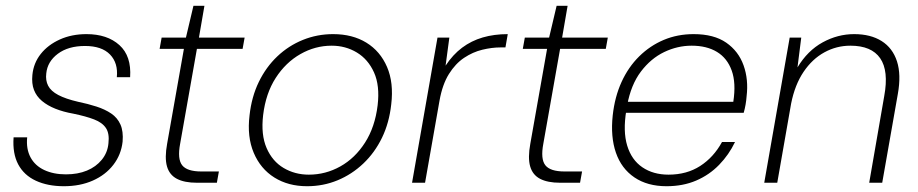

<svg xmlns="http://www.w3.org/2000/svg" viewBox="-20 -632 3176 664"><path d="M201 12Q145 12 104 -7Q63 -26 43 -63.5Q23 -101 27 -157H74Q70 -117 85.5 -88Q101 -59 133 -44Q165 -29 208 -29Q249 -29 280.5 -42Q312 -55 332 -79.5Q352 -104 355 -136Q359 -170 346.5 -189Q334 -208 305.5 -219Q277 -230 233 -239Q199 -245 171.5 -256Q144 -267 125 -283Q106 -299 97.5 -321Q89 -343 92 -373Q96 -414 121 -445.5Q146 -477 187 -495.5Q228 -514 279 -514Q351 -514 393 -476Q435 -438 430 -365H384Q389 -414 360.5 -443.5Q332 -473 274 -473Q216 -473 180 -446Q144 -419 140 -378Q137 -354 146.5 -335.5Q156 -317 181.5 -303.5Q207 -290 250 -280Q284 -273 313.5 -263.5Q343 -254 364.5 -239.5Q386 -225 396.5 -201.5Q407 -178 404 -142Q399 -97 372 -62Q345 -27 301 -7.5Q257 12 201 12Z M661 0Q618 0 592 -13.5Q566 -27 557.5 -56.5Q549 -86 558 -135L616 -463H532L539 -502H623L649 -612H687L668 -502H826L819 -463H661L603 -135Q593 -82 610 -60.5Q627 -39 676 -39H737L730 0Z M1042 12Q977 12 929 -18Q881 -48 857.5 -103.5Q834 -159 843 -233Q850 -297 875 -348.5Q900 -400 939 -437Q978 -474 1027.5 -494Q1077 -514 1132 -514Q1199 -514 1247 -484.5Q1295 -455 1318.5 -400.5Q1342 -346 1333 -271Q1326 -207 1301 -155.5Q1276 -104 1236.5 -66.5Q1197 -29 1147.5 -8.5Q1098 12 1042 12ZM1048 -28Q1106 -28 1157 -56.5Q1208 -85 1242.5 -139Q1277 -193 1286 -268Q1294 -336 1273.5 -381.5Q1253 -427 1214 -450.5Q1175 -474 1127 -474Q1070 -474 1019 -445Q968 -416 933.5 -362.5Q899 -309 890 -234Q882 -166 902 -120Q922 -74 961 -51Q1000 -28 1048 -28Z M1405 0 1493 -502H1534L1521 -405Q1546 -443 1578 -467Q1610 -491 1649.5 -502.5Q1689 -514 1736 -514L1728 -468H1711Q1681 -468 1648 -460Q1615 -452 1585 -432Q1555 -412 1532.5 -376Q1510 -340 1500 -284L1450 0Z M1917 0Q1874 0 1848 -13.5Q1822 -27 1813.5 -56.5Q1805 -86 1814 -135L1872 -463H1788L1795 -502H1879L1905 -612H1943L1924 -502H2082L2075 -463H1917L1859 -135Q1849 -82 1866 -60.5Q1883 -39 1932 -39H1993L1986 0Z M2285 12Q2219 12 2174 -18.5Q2129 -49 2110 -104Q2091 -159 2099 -233Q2106 -297 2129.5 -348.5Q2153 -400 2190.5 -437Q2228 -474 2275.5 -494Q2323 -514 2379 -514Q2449 -514 2491.5 -484.5Q2534 -455 2551.5 -406Q2569 -357 2562 -299Q2561 -285 2558.5 -270.5Q2556 -256 2552 -242H2132L2139 -280H2516Q2526 -345 2510.5 -388Q2495 -431 2459.5 -452.5Q2424 -474 2372 -474Q2323 -474 2277 -452Q2231 -430 2196.5 -384.5Q2162 -339 2149 -268L2146 -250Q2134 -178 2149 -128.5Q2164 -79 2201.5 -53.5Q2239 -28 2292 -28Q2355 -28 2401.5 -58Q2448 -88 2477 -141H2522Q2501 -97 2467 -62Q2433 -27 2387.5 -7.5Q2342 12 2285 12Z M2623 0 2711 -502H2751L2738 -399Q2773 -457 2825 -485.5Q2877 -514 2934 -514Q2991 -514 3029 -490Q3067 -466 3082 -420Q3097 -374 3085 -307L3031 0H2986L3038 -300Q3054 -387 3024 -430.5Q2994 -474 2921 -474Q2873 -474 2831 -451Q2789 -428 2759 -383.5Q2729 -339 2716 -274L2668 0Z"/></svg>

Font: DM Sans 16pt ExtraLight
Style: Italic
Weight: 250
Italic angle: -10°
Version: Version 4.004;gftools[0.9.30]